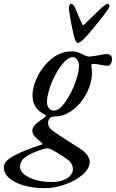

<svg xmlns="http://www.w3.org/2000/svg" viewBox="-118 -688 602 998"><path d="M-98 182Q-98 149 -44 120.5Q10 92 98 64Q107 61 100 55Q76 37 63 22Q50 7 50 -9Q50 -25 65.5 -40.5Q81 -56 111 -75Q121 -84 121 -87Q121 -90 112 -94Q51 -124 51 -193Q51 -238 78 -292Q105 -346 151.5 -383.5Q198 -421 255 -421Q277 -421 291 -414.5Q305 -408 308 -407Q311 -406 323.5 -400Q336 -394 344 -394Q357 -394 391 -400Q423 -407 440 -407Q449 -407 456.5 -401Q464 -395 464 -383Q464 -366 457.5 -356Q451 -346 443 -346Q436 -346 423.5 -348Q411 -350 405 -351Q382 -356 368 -356Q353 -356 357 -343Q360 -328 360 -310Q360 -258 333 -205Q306 -152 261.5 -117.5Q217 -83 168 -83Q152 -83 142 -75Q132 -64 132 -50Q132 -34 141 -22.5Q150 -11 174 4Q193 18 247 52Q289 78 305 89Q348 121 348 153Q348 188 312 219.5Q276 251 221.5 270.5Q167 290 116 290Q57 290 8 276.5Q-41 263 -69.5 238.5Q-98 214 -98 182ZM293 -346Q293 -363 283.5 -377Q274 -391 261 -391Q234 -391 202.5 -350.5Q171 -310 149 -254Q127 -198 126 -159Q126 -139 136 -126Q146 -113 160 -113Q188 -112 219 -154.5Q250 -197 271.5 -254.5Q293 -312 293 -346ZM261 190Q261 176 252 161Q243 146 224 135Q209 124 187 110.5Q165 97 153 91Q139 83 129 83Q122 83 106 87Q46 106 16 127Q-14 148 -14 179Q-14 201 8.5 219Q31 237 68.5 247.5Q106 258 150 258Q201 258 231 238.5Q261 219 261 190ZM267 -499Q254 -548 240 -640Q240 -641 239.5 -642.5Q239 -644 240 -646Q240 -655 243 -661.5Q246 -668 252 -668Q264 -668 273 -646Q289 -606 310 -561Q313 -554 320 -561Q343 -584 409 -647Q434 -668 441 -668Q445 -668 448 -665Q451 -662 451 -658Q451 -649 441 -636Q425 -613 392.5 -572.5Q360 -532 338 -507Q301 -465 287 -465Q280 -465 276.5 -472Q273 -479 267 -499Z"/></svg>

Font: EB Garamond Medium
Style: Italic
Weight: 500
Italic angle: -17.2°
Designer: Georg Duffner and Octavio Pardo
Foundry: Georg Duffner
Version: Version 1.000